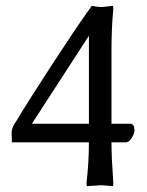

<svg xmlns="http://www.w3.org/2000/svg" viewBox="-20 -631 505 661"><path d="M286.1 -141.1H21L20 -173.8Q20 -187.5 28.8 -203.1V-202.1Q30.3 -207 34.2 -210.9Q75.7 -280.8 161.1 -411.6Q246.6 -542.5 291 -604V-601.1Q291 -603.5 292.2 -606Q293.5 -608.4 294.9 -609.4L295.9 -610.8Q314 -606.9 329.1 -606.9Q335.9 -606.9 349.9 -608.9Q363.8 -610.8 368.2 -610.8Q370.1 -610.8 370.1 -599.1Q363.8 -539.6 363.8 -452.1V-205.1H428.2Q442.9 -205.1 442.9 -182.1Q442.9 -170.9 433.3 -156Q423.8 -141.1 414.1 -141.1H363.8Q363.8 -89.8 370.1 0Q370.1 9.8 368.2 9.8Q364.3 9.8 349.6 8.3Q335 6.8 326.2 6.8L278.8 9.8L277.8 -1Q286.1 -71.8 286.1 -141.1ZM286.1 -507.8 89.8 -205.1H286.1Z"/></svg>

Font: Linear Smooth Low Contrast
Style: Regular
Weight: 500
Designer: Philipp H. Poll, Flanker
Foundry: Philipp H. Poll, reworked by Flanker
Version: Version 1.010 | FøM Fix